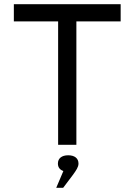

<svg xmlns="http://www.w3.org/2000/svg" viewBox="-20 -690 640 915"><path d="M555 -670H46V-588H257V0H344V-588H555ZM248 205H281L327 144C343 122 354 106 354 90V89C354 65 336 50 305 50C274 50 256 65 256 89V90C256 107 265 119 282 125Z"/></svg>

Font: LT Wave Mono
Style: Regular
Weight: 400
Designer: Daniel Lyons
Version: Version 2.5 (Glyphs App)